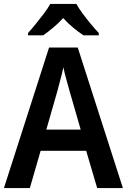

<svg xmlns="http://www.w3.org/2000/svg" viewBox="-20 -958 647 978"><path d="M475 0 419 -190H187L132 0H0L230 -716H376L606 0ZM335 -492Q328 -518 318 -553.5Q308 -589 303 -615Q299 -596 293 -572.5Q287 -549 281 -527.5Q275 -506 272 -493L216 -298H391ZM369 -938Q381 -916 401 -889Q421 -862 442.5 -836Q464 -810 483 -790V-778H405Q381 -794 353.5 -816.5Q326 -839 302 -866Q277 -839 250 -816.5Q223 -794 200 -778H123V-790Q141 -810 162.5 -836.5Q184 -863 204 -889.5Q224 -916 236 -938Z"/></svg>

Font: Noto Sans Telugu SemiCondensed SemiBold
Style: Regular
Weight: 600
Width: 4
Designer: Jelle Bosma - Monotype Design Team
Foundry: Monotype Imaging Inc.
Version: Version 2.005; ttfautohint (v1.8.4.7-5d5b)